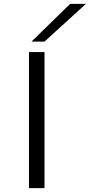

<svg xmlns="http://www.w3.org/2000/svg" viewBox="-20 -968 462 988"><path d="M129 0V-700H209V0ZM142 -754 341 -948H422L209 -754Z"/></svg>

Font: Georama ExtraExtended Light
Style: Regular
Weight: 300
Width: 8
Designer: Jean-Baptiste Levee
Foundry: Production Type
Version: Version 1.000